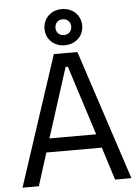

<svg xmlns="http://www.w3.org/2000/svg" viewBox="-61 -984 746 1031"><g transform="rotate(-5 311.5 -468.5)"><path d="M210 -839C210 -782 254 -742 311 -742C369 -742 413 -782 413 -839C413 -897 369 -937 311 -937C254 -937 210 -897 210 -839ZM269 -839C269 -864 286 -882 311 -882C337 -882 354 -864 354 -839C354 -815 337 -797 311 -797C286 -797 269 -815 269 -839ZM248 -700 18 0H106L162 -177H461L517 0H605L375 -700ZM185 -251 305 -626H317L437 -251Z"/></g></svg>

Font: Space Text
Style: Regular
Weight: 400
Designer: Florian Karsten (Space Text), Colophon Foundry (Space Mono)
Foundry: Florian Karsten
Version: Version 1.003;PS 001.003;hotconv 1.0.88;makeotf.lib2.5.64775